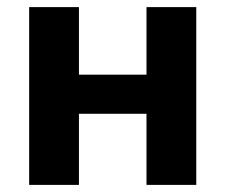

<svg xmlns="http://www.w3.org/2000/svg" viewBox="-20 -520 633 540"><path d="M62 -500H202V-310H392V-500H532V0H392V-200H202V0H62Z"/></svg>

Font: Moderustic SemiBold
Style: Regular
Weight: 600
Designer: Tural Alisoy
Foundry: TAFT Foundry
Version: Version 2.120